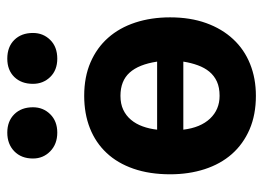

<svg xmlns="http://www.w3.org/2000/svg" viewBox="-120 -606 739 540"><g transform="rotate(-90 250.0 -336.5)"><path d="M29.3 0ZM29.3 -228Q29.3 -285.6 44.9 -330.8Q60.5 -376 89.4 -406.7Q118.2 -437.5 158.9 -453.6Q199.7 -469.7 250 -469.7Q303.2 -469.7 344.2 -451.9Q385.3 -434.1 413.3 -402.3Q441.4 -370.6 456.1 -325.9Q470.7 -281.2 470.7 -228Q470.7 -171.4 454.6 -126.7Q438.5 -82 409.4 -50.8Q380.4 -19.5 339.8 -3.2Q299.3 13.2 250 13.2Q196.8 13.2 155.5 -4.6Q114.3 -22.5 86.2 -54.4Q58.1 -86.4 43.7 -130.9Q29.3 -175.3 29.3 -228ZM346.2 -264.6Q338.4 -316.4 315.2 -342Q292 -367.7 250 -367.7Q227.5 -367.7 210.9 -359.9Q194.3 -352.1 182.6 -338.1Q170.9 -324.2 164.1 -305.4Q157.2 -286.6 154.8 -264.6ZM154.8 -190.9Q160.6 -142.6 186 -115.7Q211.4 -88.9 250 -88.9Q273.4 -88.9 290 -96.4Q306.6 -104 317.9 -117.7Q329.1 -131.3 335.9 -150.1Q342.8 -168.9 346.2 -190.9ZM73.7 -613.8Q73.7 -646.5 94 -666.3Q114.3 -686 146.5 -686Q178.7 -686 198.2 -666.3Q217.8 -646.5 217.8 -613.8Q217.8 -585 198.2 -565.2Q178.7 -545.4 146.5 -545.4Q114.3 -545.4 94 -565.2Q73.7 -585 73.7 -613.8ZM283.7 -613.8Q283.7 -646.5 303 -666.3Q322.3 -686 354.5 -686Q387.7 -686 407.2 -666.3Q426.8 -646.5 426.8 -613.8Q426.8 -585 407.2 -565.2Q387.7 -545.4 354.5 -545.4Q322.3 -545.4 303 -565.2Q283.7 -585 283.7 -613.8Z"/></g></svg>

Font: PT Astra Sans
Style: Bold
Weight: 700
Designer: A.Korolkova, I. Chaeva
Foundry: ParaType Ltd
Version: Version 1.001; ttfautohint (v1.6)